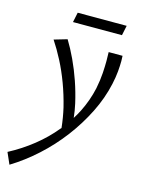

<svg xmlns="http://www.w3.org/2000/svg" viewBox="-190 -685 791 1068"><g transform="rotate(15 205.5 -150.5)"><path d="M-56 241Q18 202 82 151Q146 100 195 40Q198 38 200 35Q194 -23 181 -79Q164 -148 140.5 -211Q117 -274 88.5 -329Q60 -384 30 -429L105 -451Q132 -407 157.5 -352.5Q183 -298 203.5 -238.5Q224 -179 238 -117Q247 -77 251 -37Q267 -62 280 -88Q314 -156 330 -229Q340 -280 342.5 -320.5Q345 -361 345 -390Q345 -415 344 -441H424Q425 -426 425 -411Q425 -385 422 -351Q419 -317 410 -276Q391 -189 349 -105Q307 -21 249.5 55Q192 131 121 195.5Q50 260 -27 307ZM109 -551 121 -608H403L391 -551Z"/></g></svg>

Font: Isabella Sans
Style: Italic
Weight: 400
Italic angle: -12°
Designer: Christian Thalmann (Catharsis Fonts), Cristiano Sobral
Foundry: The Isabella Sans Project Authors
Version: Version 2.026; ttfautohint (v1.8.4.7-5d5b-dirty)